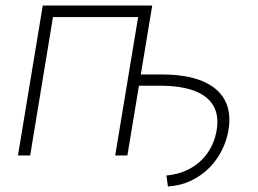

<svg xmlns="http://www.w3.org/2000/svg" viewBox="-20 -566 941 699"><path d="M591.3 112.8 585.9 72.8Q635.7 68.4 674.3 46.4Q712.9 24.4 737.1 -11.2Q761.2 -46.9 768.6 -91.3Q777.8 -145 756.8 -181.2Q735.8 -217.3 687 -235.6Q638.2 -253.9 562 -253.9H468.3L474.6 -294.9H568.8Q657.7 -294.9 715.6 -271.2Q773.4 -247.6 798.1 -202.1Q822.8 -156.7 811.5 -90.3Q805.2 -53.7 787.6 -18.6Q770 16.6 741.7 45.2Q713.4 73.7 675.5 91.8Q637.7 109.9 591.3 112.8ZM534.2 -545.9 443.8 0H399.4L482.9 -503.9H172.9L89.8 0H45.4L135.7 -545.9Z"/></svg>

Font: Inter ExtraLight
Style: Italic
Weight: 250
Italic angle: -9.3988°
Designer: Rasmus Andersson
Foundry: rsms
Version: Version 4.001;git-66647c0bb